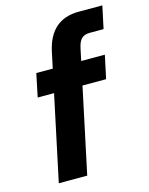

<svg xmlns="http://www.w3.org/2000/svg" viewBox="-110 -790 670 861"><g transform="rotate(-15 225.0 -360.0)"><path d="M54.7 0 177.3 -577.5Q207.4 -720 340.5 -720H449.8L427.5 -615.7H363.4Q339.2 -615.7 325.6 -603.1Q312.1 -590.5 305.7 -560.5L186.7 0ZM62.8 -395.9 85.1 -503.5H403.4L380.4 -395.9Z"/></g></svg>

Font: Wix Madefor Text
Style: Italic
Weight: 400
Italic angle: -12°
Designer: Dalton Maag Ltd
Foundry: Dalton Maag Ltd
Version: Version 3.100